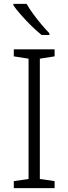

<svg xmlns="http://www.w3.org/2000/svg" viewBox="-20 -968 351 988"><path d="M261 0H51V-36L127 -47V-666L51 -678V-714H261V-678L185 -666V-47L261 -36ZM117 -948Q129 -926 149.5 -898Q170 -870 192.5 -843Q215 -816 234 -797V-788H194Q169 -808 141 -835.5Q113 -863 88.5 -891Q64 -919 49 -940V-948Z"/></svg>

Font: Noto Sans Lao Light
Style: Regular
Weight: 300
Designer: Monotype Design Team
Foundry: Monotype Imaging Inc.
Version: Version 2.003; ttfautohint (v1.8.4.7-5d5b)